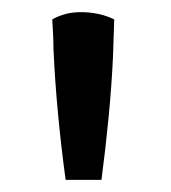

<svg xmlns="http://www.w3.org/2000/svg" viewBox="-20 -753 281 316"><path d="M168 -721 166 -660C163 -595 156 -526 147 -457H88C78 -531 71 -604 68 -673C68 -688 67 -706 66 -721C80 -729 95 -733 113 -733C133 -733 152 -729 168 -721Z"/></svg>

Font: Repo Medium
Style: Regular
Weight: 500
Designer: Stefan Peev
Foundry: Context Ltd
Version: Version 1.502